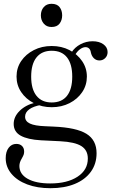

<svg xmlns="http://www.w3.org/2000/svg" viewBox="-20 -696 594 1010"><path d="M245 294Q176 294 123 274Q70 254 40 218Q10 182 10 136Q10 102 25.5 81.5Q41 61 66 61Q85 61 96 72Q107 83 107 101Q107 109 105 116Q103 123 95 137Q82 158 82 177Q82 220 125.5 244.5Q169 269 244 269Q334 269 388 233.5Q442 198 442 138Q442 94 408 72.5Q374 51 297 47L195 42Q125 38 88.5 17.5Q52 -3 52 -44Q52 -82 83.5 -113Q115 -144 165 -156L196 -144Q156 -137 134 -121Q112 -105 112 -82Q112 -58 137.5 -46Q163 -34 218 -32L262 -30Q382 -25 435 8Q488 41 488 110Q488 166 458 207.5Q428 249 373.5 271.5Q319 294 245 294ZM252 -132Q200 -132 158 -153.5Q116 -175 91.5 -211.5Q67 -248 67 -293Q67 -339 91.5 -375Q116 -411 158 -432.5Q200 -454 252 -454Q304 -454 345.5 -432.5Q387 -411 412 -374.5Q437 -338 437 -293Q437 -248 412.5 -211.5Q388 -175 346 -153.5Q304 -132 252 -132ZM252 -157Q305 -157 332.5 -192Q360 -227 360 -293Q360 -359 332.5 -394Q305 -429 252 -429Q200 -429 172 -394Q144 -359 144 -293Q144 -227 172 -192Q200 -157 252 -157ZM503 -378Q486 -378 474 -389.5Q462 -401 458 -420Q456 -434 448.5 -441Q441 -448 430 -448Q416 -448 401 -437Q386 -426 375 -407L356 -420Q373 -447 403 -463Q433 -479 467 -479Q502 -479 524 -463Q546 -447 546 -422Q546 -403 533.5 -390.5Q521 -378 503 -378ZM251 -554Q225 -554 210 -572Q195 -590 195 -615Q195 -641 210 -658.5Q225 -676 251 -676Q280 -676 293.5 -658.5Q307 -641 307 -615Q307 -590 293.5 -572Q280 -554 251 -554Z"/></svg>

Font: Baskervville
Style: Regular
Weight: 400
Designer: Alexis Faudot, Rémi Forte, Morgane Pierson, Rafael Ribas, Tanguy Vanlaeys, Rosalie Wagner, Thomas Huot-Marchand
Foundry: ANRT
Version: Version 1.100